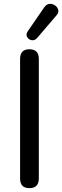

<svg xmlns="http://www.w3.org/2000/svg" viewBox="-20 -967 322 994"><path d="M132 7Q84 7 84 -43V-662Q84 -712 132 -712Q181 -712 181 -662V-43Q181 7 132 7ZM172 -770Q159 -756 143.5 -759Q128 -762 120.5 -775.5Q113 -789 123 -804L209 -929Q221 -946 236.5 -947Q252 -948 265 -939Q278 -930 281.5 -915.5Q285 -901 272 -887Z"/></svg>

Font: Chiron GoRound TC
Style: Regular
Weight: 400
Designer: Ryoko NISHIZUKA 西塚涼子 (kana, bopomofo & ideographs); Paul D. Hunt (Latin, Greek & Cyrillic); Sandoll Communications 산돌커뮤니
Foundry: Adobe
Version: Version 1.000;hotconv 1.1.1;makeotfexe 2.6.0